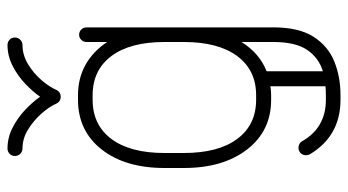

<svg xmlns="http://www.w3.org/2000/svg" viewBox="-228 -510 928 512"><g transform="rotate(-90 236.0 -254.0)"><path d="M81 109Q78 104 78 98Q78 90 83.5 84Q89 78 98 78Q109 78 115 87Q151 151 226 151H238Q251 151 262 150V3Q250 5 238 5H226Q143 5 93.5 -59Q44 -123 44 -228V-279Q44 -384 93.5 -447Q143 -510 226 -510H238Q284 -510 320 -489.5Q356 -469 380 -432V-487Q380 -495 385.5 -501Q391 -507 399 -507Q408 -507 413.5 -501Q419 -495 419 -487V11Q419 79 394 118Q369 157 328 173.5Q287 190 238 190H226Q130 190 81 109ZM84 -279V-228Q84 -136 121.5 -85.5Q159 -35 226 -35H238Q305 -35 342.5 -85.5Q380 -136 380 -228V-279Q380 -371 342.5 -421Q305 -471 238 -471H226Q159 -471 121.5 -421Q84 -371 84 -279ZM380 11V-74Q350 -26 302 -7V143Q338 132 359 101Q380 70 380 11ZM216 -567Q208 -586 189.5 -607Q171 -628 147 -643Q123 -658 96 -658Q88 -658 82 -664Q76 -670 76 -678Q76 -687 82 -692.5Q88 -698 96 -698Q125 -698 151.5 -684.5Q178 -671 199.5 -650.5Q221 -630 234 -611Q247 -630 268.5 -650.5Q290 -671 316.5 -684.5Q343 -698 372 -698Q380 -698 386 -692.5Q392 -687 392 -678Q392 -670 386 -664Q380 -658 372 -658Q345 -658 320.5 -643Q296 -628 278 -607Q260 -586 252 -567Q246 -556 234 -556Q222 -556 216 -567Z"/></g></svg>

Font: Libertine Sup Light
Style: Regular
Weight: 300
Designer: Bastien Sozeau
Foundry: NBR — Bastien Sozeau
Version: Version 2.003; ttfautohint (v1.8.4.7-5d5b);gftools[0.9.33]